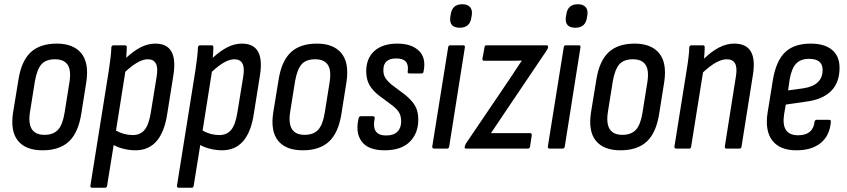

<svg xmlns="http://www.w3.org/2000/svg" viewBox="-20 -702 4001 907"><path d="M181 8Q101 8 64.5 -37.5Q28 -83 42 -172L67 -325Q81 -414 125 -455Q169 -496 248 -496Q326 -496 363.5 -451Q401 -406 388 -316L364 -165Q350 -75 305.5 -33.5Q261 8 181 8ZM190 -65Q232 -65 254 -89Q276 -113 285 -169L308 -313Q317 -370 299.5 -396Q282 -422 240 -422Q197 -422 176 -398.5Q155 -375 145 -319L122 -175Q104 -65 190 -65Z M416 185Q406 185 407 175L494 -369Q505 -440 506 -478Q507 -488 517 -488H570Q579 -488 579 -479Q579 -469 578 -455.5Q577 -442 576 -429Q612 -462 645.5 -479Q679 -496 714 -496Q823 -496 799 -346L770 -164Q744 8 620 8Q594 8 566 1.5Q538 -5 517 -17L486 175Q485 185 476 185ZM678 -422Q656 -422 629.5 -407Q603 -392 572 -363L528 -85Q566 -64 607 -64Q643 -64 663 -88.5Q683 -113 692 -168L720 -340Q734 -422 678 -422Z M825 185Q815 185 816 175L903 -369Q914 -440 915 -478Q916 -488 926 -488H979Q988 -488 988 -479Q988 -469 987 -455.5Q986 -442 985 -429Q1021 -462 1054.5 -479Q1088 -496 1123 -496Q1232 -496 1208 -346L1179 -164Q1153 8 1029 8Q1003 8 975 1.5Q947 -5 926 -17L895 175Q894 185 885 185ZM1087 -422Q1065 -422 1038.5 -407Q1012 -392 981 -363L937 -85Q975 -64 1016 -64Q1052 -64 1072 -88.5Q1092 -113 1101 -168L1129 -340Q1143 -422 1087 -422Z M1410 8Q1330 8 1293.5 -37.5Q1257 -83 1271 -172L1296 -325Q1310 -414 1354 -455Q1398 -496 1477 -496Q1555 -496 1592.5 -451Q1630 -406 1617 -316L1593 -165Q1579 -75 1534.5 -33.5Q1490 8 1410 8ZM1419 -65Q1461 -65 1483 -89Q1505 -113 1514 -169L1537 -313Q1546 -370 1528.5 -396Q1511 -422 1469 -422Q1426 -422 1405 -398.5Q1384 -375 1374 -319L1351 -175Q1333 -65 1419 -65Z M1797 8Q1720 8 1689 -33Q1658 -74 1674 -143Q1676 -153 1685 -153H1741Q1751 -153 1750 -143Q1733 -62 1804 -62Q1839 -62 1857 -79.5Q1875 -97 1875 -128Q1875 -152 1866.5 -168Q1858 -184 1837 -201L1770 -251Q1741 -273 1725.5 -300Q1710 -327 1710 -365Q1710 -427 1749 -461.5Q1788 -496 1857 -496Q1924 -496 1959 -462Q1994 -428 1981 -365Q1980 -355 1972 -355H1914Q1904 -355 1906 -365Q1915 -426 1852 -426Q1791 -426 1791 -371Q1791 -350 1799.5 -335.5Q1808 -321 1830 -302L1894 -254Q1926 -228 1941 -202Q1956 -176 1956 -137Q1956 -72 1915.5 -32Q1875 8 1797 8Z M2031 0Q2021 0 2022 -10L2097 -478Q2098 -488 2107 -488H2168Q2178 -488 2176 -478L2102 -10Q2100 0 2092 0ZM2152 -571Q2101 -571 2107 -621L2109 -632Q2115 -682 2164 -682Q2188 -682 2200 -669Q2212 -656 2209 -632L2207 -621Q2201 -571 2152 -571Z M2183 0Q2173 0 2175 -8L2176 -11Q2178 -20 2181 -24L2391 -334Q2404 -355 2417.5 -374.5Q2431 -394 2444 -414V-416Q2424 -415 2405.5 -415Q2387 -415 2367 -415H2268Q2257 -415 2259 -425L2269 -479Q2270 -488 2278 -488H2561Q2570 -488 2569 -480V-478Q2568 -472 2562 -463L2359 -162Q2344 -140 2329.5 -118Q2315 -96 2300 -74V-73Q2320 -73 2337.5 -73Q2355 -73 2375 -73H2484Q2493 -73 2492 -63L2484 -10Q2482 0 2474 0Z M2577 0Q2567 0 2568 -10L2643 -478Q2644 -488 2653 -488H2714Q2724 -488 2722 -478L2648 -10Q2646 0 2638 0ZM2698 -571Q2647 -571 2653 -621L2655 -632Q2661 -682 2710 -682Q2734 -682 2746 -669Q2758 -656 2755 -632L2753 -621Q2747 -571 2698 -571Z M2911 8Q2831 8 2794.5 -37.5Q2758 -83 2772 -172L2797 -325Q2811 -414 2855 -455Q2899 -496 2978 -496Q3056 -496 3093.5 -451Q3131 -406 3118 -316L3094 -165Q3080 -75 3035.5 -33.5Q2991 8 2911 8ZM2920 -65Q2962 -65 2984 -89Q3006 -113 3015 -169L3038 -313Q3047 -370 3029.5 -396Q3012 -422 2970 -422Q2927 -422 2906 -398.5Q2885 -375 2875 -319L2852 -175Q2834 -65 2920 -65Z M3175 0Q3165 0 3166 -10L3223 -366Q3229 -402 3232.5 -431Q3236 -460 3236 -478Q3237 -488 3247 -488H3300Q3309 -488 3309 -479Q3309 -468 3308 -453.5Q3307 -439 3306 -425Q3341 -459 3376.5 -477.5Q3412 -496 3449 -496Q3560 -496 3537 -350L3483 -10Q3482 0 3473 0H3413Q3403 0 3404 -10L3457 -345Q3469 -422 3413 -422Q3367 -422 3301 -360L3245 -10Q3244 0 3235 0Z M3742 8Q3664 8 3628.5 -38Q3593 -84 3606 -169L3631 -324Q3646 -414 3688.5 -455Q3731 -496 3810 -496Q3875 -496 3910.5 -466.5Q3946 -437 3946 -381Q3946 -312 3906 -272Q3866 -232 3789 -222L3692 -208L3684 -162Q3669 -63 3750 -63Q3821 -63 3828 -127Q3830 -136 3838 -136H3896Q3906 -136 3905 -127Q3900 -62 3857.5 -27Q3815 8 3742 8ZM3703 -275 3776 -285Q3866 -299 3866 -372Q3866 -424 3802 -424Q3762 -424 3740.5 -401Q3719 -378 3710 -325Z"/></svg>

Font: Sofia Sans Condensed Medium
Style: Italic
Weight: 500
Italic angle: -9°
Designer: Botio Nikoltchev, Ani Petrova
Foundry: lettersoup
Version: Version 4.101; ttfautohint (v1.8.4.7-5d5b)